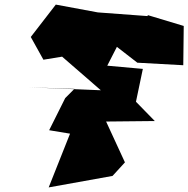

<svg xmlns="http://www.w3.org/2000/svg" viewBox="-20 -790 820 836"><path d="M572 -347 602 -490 447 -504 489 -586 578 -517 778 -506 780 -677 624 -724 622 -720 406 -736 223 -770 114 -629 169 -530 316 -554 230 -561 419 -397 104 -410 304 -403 264 -363 194 -223 285 -208 192 26 470 -24 524 -83 441 -263 365 -260 654 -263Z"/></svg>

Font: Asimov Silicon
Style: Regular
Weight: 400
Designer: Google
Version: Version 2.000980; 2014